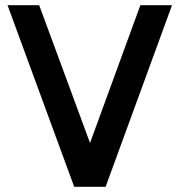

<svg xmlns="http://www.w3.org/2000/svg" viewBox="-20 -720 693 740"><path d="M9 -700 266 0H387L643 -700H521L327 -169L131 -700Z"/></svg>

Font: Unageo
Style: SemiBold
Weight: 600
Designer: Richard Sepsi
Foundry: Richard Sepsi
Version: Version 2.000